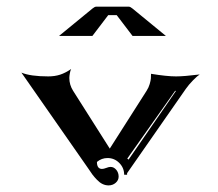

<svg xmlns="http://www.w3.org/2000/svg" viewBox="-20 -698 655 576"><path d="M44.2 -480.2Q71.3 -468.8 124.8 -468.8Q144.3 -468.8 160.3 -474Q176.3 -479.2 193.4 -491Q190.9 -485.8 189.5 -477.8Q188 -469.7 188 -464.1Q188 -443.6 199.2 -425.8L309.3 -252.2L419.9 -425.8Q426 -435.3 429.1 -445.9Q432.1 -456.5 432.6 -462.3Q433.1 -468 433.1 -476.6Q480.2 -468.8 508.3 -468.8Q532 -468.8 579.1 -474.6Q572.8 -470.9 559.4 -457.4Q546.1 -443.8 537.6 -431.6L361.3 -178.5V-173.8H352.5Q352.5 -194.3 337.9 -209.1Q323.2 -223.9 302.7 -223.9Q284.7 -223.9 270.8 -212.2Q270.8 -191.4 285.9 -191.2Q291 -191.2 298.7 -194.2Q306.4 -197.3 311.5 -197.3Q321.5 -197.3 328.7 -188.7Q335.9 -180.2 335.9 -168.2Q335.9 -157.2 327 -149.5Q318.1 -141.8 305.7 -141.8Q296.4 -141.8 287.8 -145.9Q279.3 -149.9 271.4 -158.1Q263.4 -166.3 257.4 -174.2Q251.5 -182.1 243.7 -194.1ZM361.8 -222.2 365.7 -219.2 507.6 -424.8 505.6 -425.8ZM157 -590.1 257.6 -672.6Q264.2 -678 268.6 -678H366.2Q370.8 -678 377.2 -672.6L477.8 -590.1H377.7L330.1 -652.6H304.7Q257.3 -590.3 257.1 -590.1Z"/></svg>

Font: AgreloyInT3
Style: Medium
Weight: 400
Designer: gluk
Foundry: gluk
Version: Version 0.27